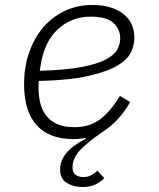

<svg xmlns="http://www.w3.org/2000/svg" viewBox="-20 -548 640 773"><path d="M312 205Q276 205 249 188.5Q222 172 222 134Q222 100 246 69.5Q270 39 326 10L325 7Q300 12 275 12Q179 12 128 -43.5Q77 -99 77 -210Q77 -278 97 -336Q117 -394 153.5 -437Q190 -480 240.5 -504Q291 -528 352 -528Q428 -528 474.5 -493.5Q521 -459 521 -395Q521 -369 508.5 -340Q496 -311 456 -286Q416 -261 339.5 -243Q263 -225 136 -222Q135 -214 135 -207Q135 -200 135 -198Q135 -165 141.5 -136Q148 -107 164.5 -84.5Q181 -62 209 -49Q237 -36 280 -36Q340 -36 382 -67Q424 -98 463 -162L504 -137Q481 -97 455 -69Q429 -41 399 -21Q362 4 337.5 24Q313 44 298.5 61Q284 78 278 94Q272 110 272 126Q272 147 284.5 156Q297 165 316 165Q332 165 346 158Q360 151 372 139L400 169Q387 183 365.5 194Q344 205 312 205ZM346 -481Q267 -481 212 -429.5Q157 -378 143 -281L140 -263Q244 -266 307.5 -278Q371 -290 406 -308.5Q441 -327 452.5 -349Q464 -371 464 -393Q464 -430 437 -455.5Q410 -481 346 -481Z"/></svg>

Font: IBM Plex Mono Light
Style: Italic
Weight: 300
Italic angle: -9°
Monospace: yes
Designer: Mike Abbink, Paul van der Laan, Pieter van Rosmalen
Foundry: Bold Monday
Version: Version 2.3